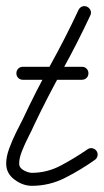

<svg xmlns="http://www.w3.org/2000/svg" viewBox="-21 -577 336 621"><path d="M53 -319Q44 -319 38 -325Q32 -331 32 -340Q32 -349 38 -355Q44 -361 53 -361Q101 -361 148.5 -361Q196 -361 244 -361Q244 -361 244 -361Q244 -361 244 -361Q253 -361 259 -355Q265 -349 265 -340Q265 -331 259 -325Q253 -319 244 -319Q196 -319 148.5 -319Q101 -319 53 -319Q53 -319 53 -319Q53 -319 53 -319ZM233 -545Q237 -553 245 -556Q253 -559 261 -555Q269 -551 272 -543Q275 -535 271 -527Q229 -437 181 -350.5Q133 -264 90 -174Q83 -158 71.5 -135.5Q60 -113 50.5 -89.5Q41 -66 41 -48Q41 -34 56 -26Q71 -18 82 -18Q132 -18 177.5 -42.5Q223 -67 262 -94Q262 -94 262 -94Q262 -94 262 -94Q269 -99 277.5 -97.5Q286 -96 291 -89Q296 -82 294.5 -73.5Q293 -65 286 -60Q241 -28 190 -2Q139 24 82 24Q53 24 26 4Q-1 -16 -1 -48Q-1 -70 8.5 -96Q18 -122 30.5 -147.5Q43 -173 53 -192Q95 -282 143 -368.5Q191 -455 233 -545Q233 -545 233 -545Q233 -545 233 -545Z"/></svg>

Font: FRB American Cursive Medium
Style: Italic
Weight: 500
Italic angle: -25°
Version: Version 2.0;Modular Font Editor K font №1